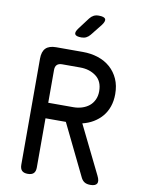

<svg xmlns="http://www.w3.org/2000/svg" viewBox="-102 -1018 804 1096"><g transform="rotate(10 300.0 -470.0)"><path d="M182 -410H327Q354 -410 377.5 -417.5Q401 -425 418.5 -439Q436 -453 446.5 -475Q457 -497 457 -525Q457 -583 419 -611.5Q381 -640 327 -640H222Q202 -640 192 -630Q182 -620 182 -600ZM182 -320V-35Q182 -12 171 -1Q160 10 137 10Q114 10 103 -1Q92 -12 92 -35V-650Q92 -691 111.5 -710.5Q131 -730 172 -730H327Q374 -730 415 -716.5Q456 -703 486 -676.5Q516 -650 533 -612Q550 -574 550 -525Q550 -485 538.5 -452Q527 -419 506 -394.5Q485 -370 456.5 -353Q428 -336 394 -328L531 -49Q546 -19 537.5 -4.5Q529 10 500 10Q479 10 466.5 2.5Q454 -5 446 -20L300 -320ZM303 -810Q272 -810 266 -822Q260 -834 279 -859L328 -924Q338 -937 350.5 -943.5Q363 -950 380 -950Q412 -950 418.5 -937.5Q425 -925 405 -899L353 -834Q343 -822 331 -816Q319 -810 303 -810Z"/></g></svg>

Font: Maple Mono NF
Style: Regular
Weight: 400
Monospace: yes
Designer: subframe7536
Version: Version 7.000